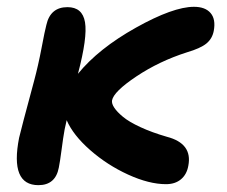

<svg xmlns="http://www.w3.org/2000/svg" viewBox="-20 -520 666 564"><path d="M92.8 23.9Q8.8 23.9 36.1 -115.2Q40.5 -135.3 80.1 -282.2Q92.3 -327.6 102.1 -379.2Q111.8 -430.7 116.2 -446.8Q127.9 -499 178.2 -499Q222.2 -499 229.7 -454.8Q237.3 -410.6 209 -303.2Q269.5 -377.4 379.2 -438.7Q488.8 -500 549.8 -500Q583 -500 598.6 -481.7Q614.3 -463.4 607.9 -429.2Q603.5 -406.2 586.2 -392.1Q568.8 -377.9 528.8 -366.2Q447.8 -340.3 380.9 -295.7Q314 -251 309.1 -225.1Q307.6 -215.8 315.7 -203.6Q323.7 -191.4 341.3 -176.8Q358.9 -162.1 392.6 -146.5Q426.3 -130.9 470.2 -118.2Q545.9 -98.6 533.2 -33.2Q528.8 -7.8 511.7 6.6Q494.6 21 467.8 21Q418 21 356.4 -7.1Q294.9 -35.2 244.9 -79.1Q194.8 -123 175.8 -167Q174.8 -162.6 172.9 -153.6Q170.9 -144.5 169.9 -140.1Q165.5 -116.2 160.9 -80.3Q156.2 -44.4 152.8 -27.8Q143.1 23.9 92.8 23.9Z"/></svg>

Font: Shantell Sans Bouncy
Style: Italic
Weight: 600
Italic angle: -11.31°
Designer: Stephen Nixon, Anya Danilova, Shantell Martin
Foundry: Arrow Type
Version: Version 1.006;[9816181b4]